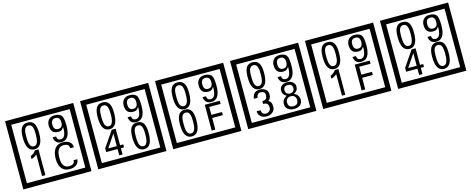

<svg xmlns="http://www.w3.org/2000/svg" viewBox="-42 -1863 7015 2857"><g transform="rotate(-15 3465.0 -435.0)"><path d="M1103 90H53V-960H1103ZM1028 15V-885H128V15ZM497 -656Q497 -442 371 -442Q244 -442 244 -656Q244 -744 265 -789Q294 -855 371 -855Q448 -855 477 -789Q497 -745 497 -656ZM444 -656Q444 -723 435 -752Q420 -809 371 -809Q322 -809 306 -752Q298 -723 298 -656Q298 -587 306 -553Q322 -488 371 -488Q419 -488 435 -554Q444 -587 444 -656ZM919 -658Q919 -442 784 -442Q687 -442 674 -545H727Q731 -485 785 -485Q868 -485 865 -652Q844 -625 834 -617Q814 -602 780 -602Q663 -602 663 -728Q663 -786 695.5 -820.5Q728 -855 786 -855Q870 -855 898 -805Q919 -766 919 -658ZM858 -728Q858 -812 788 -812Q719 -812 719 -728Q719 -644 788 -644Q858 -644 858 -728ZM425 -30H374V-361Q328 -323 288 -315V-361Q339 -378 370 -427H425ZM944 -136Q944 -80 898 -49Q858 -22 799 -22Q714 -22 672 -84Q636 -136 636 -226Q636 -317 671 -371Q713 -435 800 -435Q862 -435 899 -409Q942 -379 942 -321H886Q886 -391 801 -391Q692 -391 692 -226Q692 -67 799 -67Q888 -67 888 -136Z M2258 90H1208V-960H2258ZM2183 15V-885H1283V15ZM1652 -656Q1652 -442 1526 -442Q1399 -442 1399 -656Q1399 -744 1420 -789Q1449 -855 1526 -855Q1603 -855 1632 -789Q1652 -745 1652 -656ZM1599 -656Q1599 -723 1590 -752Q1575 -809 1526 -809Q1477 -809 1461 -752Q1453 -723 1453 -656Q1453 -587 1461 -553Q1477 -488 1526 -488Q1574 -488 1590 -554Q1599 -587 1599 -656ZM2074 -658Q2074 -442 1939 -442Q1842 -442 1829 -545H1882Q1886 -485 1940 -485Q2023 -485 2020 -652Q1999 -625 1989 -617Q1969 -602 1935 -602Q1818 -602 1818 -728Q1818 -786 1850.5 -820.5Q1883 -855 1941 -855Q2025 -855 2053 -805Q2074 -766 2074 -658ZM2013 -728Q2013 -812 1943 -812Q1874 -812 1874 -728Q1874 -644 1943 -644Q2013 -644 2013 -728ZM1663 -127H1614V-30H1563V-127H1388V-185L1553 -427H1614V-172H1663ZM1563 -172V-367L1432 -172ZM2072 -236Q2072 -22 1946 -22Q1819 -22 1819 -236Q1819 -324 1840 -369Q1869 -435 1946 -435Q2023 -435 2052 -369Q2072 -325 2072 -236ZM2019 -236Q2019 -303 2010 -332Q1995 -389 1946 -389Q1897 -389 1881 -332Q1873 -303 1873 -236Q1873 -167 1881 -133Q1897 -68 1946 -68Q1994 -68 2010 -134Q2019 -167 2019 -236Z M3413 90H2363V-960H3413ZM3338 15V-885H2438V15ZM2807 -656Q2807 -442 2681 -442Q2554 -442 2554 -656Q2554 -744 2575 -789Q2604 -855 2681 -855Q2758 -855 2787 -789Q2807 -745 2807 -656ZM2754 -656Q2754 -723 2745 -752Q2730 -809 2681 -809Q2632 -809 2616 -752Q2608 -723 2608 -656Q2608 -587 2616 -553Q2632 -488 2681 -488Q2729 -488 2745 -554Q2754 -587 2754 -656ZM3229 -658Q3229 -442 3094 -442Q2997 -442 2984 -545H3037Q3041 -485 3095 -485Q3178 -485 3175 -652Q3154 -625 3144 -617Q3124 -602 3090 -602Q2973 -602 2973 -728Q2973 -786 3005.5 -820.5Q3038 -855 3096 -855Q3180 -855 3208 -805Q3229 -766 3229 -658ZM3168 -728Q3168 -812 3098 -812Q3029 -812 3029 -728Q3029 -644 3098 -644Q3168 -644 3168 -728ZM2807 -236Q2807 -22 2681 -22Q2554 -22 2554 -236Q2554 -324 2575 -369Q2604 -435 2681 -435Q2758 -435 2787 -369Q2807 -325 2807 -236ZM2754 -236Q2754 -303 2745 -332Q2730 -389 2681 -389Q2632 -389 2616 -332Q2608 -303 2608 -236Q2608 -167 2616 -133Q2632 -68 2681 -68Q2729 -68 2745 -134Q2754 -167 2754 -236ZM3218 -379H3043V-257H3207V-209H3043V-30H2987V-427H3218Z M4568 90H3518V-960H4568ZM4493 15V-885H3593V15ZM3962 -656Q3962 -442 3836 -442Q3709 -442 3709 -656Q3709 -744 3730 -789Q3759 -855 3836 -855Q3913 -855 3942 -789Q3962 -745 3962 -656ZM3909 -656Q3909 -723 3900 -752Q3885 -809 3836 -809Q3787 -809 3771 -752Q3763 -723 3763 -656Q3763 -587 3771 -553Q3787 -488 3836 -488Q3884 -488 3900 -554Q3909 -587 3909 -656ZM4384 -658Q4384 -442 4249 -442Q4152 -442 4139 -545H4192Q4196 -485 4250 -485Q4333 -485 4330 -652Q4309 -625 4299 -617Q4279 -602 4245 -602Q4128 -602 4128 -728Q4128 -786 4160.5 -820.5Q4193 -855 4251 -855Q4335 -855 4363 -805Q4384 -766 4384 -658ZM4323 -728Q4323 -812 4253 -812Q4184 -812 4184 -728Q4184 -644 4253 -644Q4323 -644 4323 -728ZM3964 -136Q3964 -84 3925.5 -53Q3887 -22 3834 -22Q3779 -22 3745 -51Q3707 -82 3707 -134H3766Q3772 -65 3835 -65Q3863 -65 3886 -84.5Q3909 -104 3909 -132Q3909 -177 3891 -196Q3873 -215 3828 -215V-259Q3870 -259 3886.5 -276Q3903 -293 3903 -334Q3903 -392 3834 -392Q3783 -392 3771 -324H3716Q3729 -435 3833 -435Q3884 -435 3919 -409Q3958 -380 3958 -330Q3958 -265 3916 -238Q3940 -222 3948 -210Q3964 -185 3964 -136ZM4386 -132Q4386 -79 4347 -49Q4311 -23 4257 -23Q4202 -23 4166 -49Q4126 -79 4126 -132Q4126 -207 4201 -241Q4138 -271 4138 -337Q4138 -384 4175 -411Q4209 -435 4257 -435Q4304 -435 4337 -410Q4375 -383 4375 -337Q4375 -271 4310 -241Q4386 -207 4386 -132ZM4325 -326Q4325 -392 4257 -392Q4188 -392 4188 -326Q4188 -297 4207.5 -279Q4227 -261 4257 -261Q4286 -261 4305.5 -279Q4325 -297 4325 -326ZM4333 -143Q4333 -178 4312.5 -198.5Q4292 -219 4257 -219Q4221 -219 4199.5 -198.5Q4178 -178 4178 -143Q4178 -65 4257 -65Q4333 -65 4333 -143Z M5723 90H4673V-960H5723ZM5648 15V-885H4748V15ZM5117 -656Q5117 -442 4991 -442Q4864 -442 4864 -656Q4864 -744 4885 -789Q4914 -855 4991 -855Q5068 -855 5097 -789Q5117 -745 5117 -656ZM5064 -656Q5064 -723 5055 -752Q5040 -809 4991 -809Q4942 -809 4926 -752Q4918 -723 4918 -656Q4918 -587 4926 -553Q4942 -488 4991 -488Q5039 -488 5055 -554Q5064 -587 5064 -656ZM5539 -658Q5539 -442 5404 -442Q5307 -442 5294 -545H5347Q5351 -485 5405 -485Q5488 -485 5485 -652Q5464 -625 5454 -617Q5434 -602 5400 -602Q5283 -602 5283 -728Q5283 -786 5315.5 -820.5Q5348 -855 5406 -855Q5490 -855 5518 -805Q5539 -766 5539 -658ZM5478 -728Q5478 -812 5408 -812Q5339 -812 5339 -728Q5339 -644 5408 -644Q5478 -644 5478 -728ZM5045 -30H4994V-361Q4948 -323 4908 -315V-361Q4959 -378 4990 -427H5045ZM5528 -379H5353V-257H5517V-209H5353V-30H5297V-427H5528Z M6878 90H5828V-960H6878ZM6803 15V-885H5903V15ZM6272 -656Q6272 -442 6146 -442Q6019 -442 6019 -656Q6019 -744 6040 -789Q6069 -855 6146 -855Q6223 -855 6252 -789Q6272 -745 6272 -656ZM6219 -656Q6219 -723 6210 -752Q6195 -809 6146 -809Q6097 -809 6081 -752Q6073 -723 6073 -656Q6073 -587 6081 -553Q6097 -488 6146 -488Q6194 -488 6210 -554Q6219 -587 6219 -656ZM6694 -658Q6694 -442 6559 -442Q6462 -442 6449 -545H6502Q6506 -485 6560 -485Q6643 -485 6640 -652Q6619 -625 6609 -617Q6589 -602 6555 -602Q6438 -602 6438 -728Q6438 -786 6470.5 -820.5Q6503 -855 6561 -855Q6645 -855 6673 -805Q6694 -766 6694 -658ZM6633 -728Q6633 -812 6563 -812Q6494 -812 6494 -728Q6494 -644 6563 -644Q6633 -644 6633 -728ZM6283 -127H6234V-30H6183V-127H6008V-185L6173 -427H6234V-172H6283ZM6183 -172V-367L6052 -172ZM6692 -236Q6692 -22 6566 -22Q6439 -22 6439 -236Q6439 -324 6460 -369Q6489 -435 6566 -435Q6643 -435 6672 -369Q6692 -325 6692 -236ZM6639 -236Q6639 -303 6630 -332Q6615 -389 6566 -389Q6517 -389 6501 -332Q6493 -303 6493 -236Q6493 -167 6501 -133Q6517 -68 6566 -68Q6614 -68 6630 -134Q6639 -167 6639 -236Z"/></g></svg>

Font: Unicode BMP Fallback SIL
Style: Regular
Weight: 400
Foundry: NRSI, SIL International
Version: Version 5.1 Based on Unicode 5.1